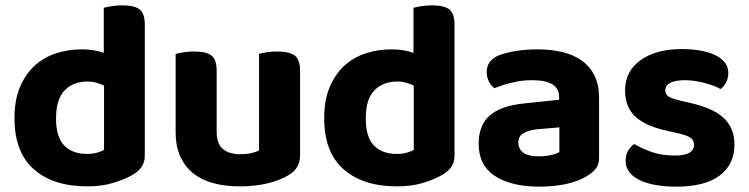

<svg xmlns="http://www.w3.org/2000/svg" viewBox="-20 -680 2792 716"><path d="M286 -496Q309 -496 329.5 -492.5Q350 -489 367 -483V-651Q378 -654 396 -657Q414 -660 436 -660Q481 -660 500.5 -645Q520 -630 520 -588V-101Q520 -77 510 -60.5Q500 -44 478 -30Q450 -13 406 1Q362 15 305 15Q179 15 106.5 -48.5Q34 -112 34 -239Q34 -305 53.5 -353Q73 -401 107 -433Q141 -465 187 -480.5Q233 -496 286 -496ZM368 -361Q355 -367 339.5 -371.5Q324 -376 307 -376Q253 -376 221 -343Q189 -310 189 -238Q189 -169 219.5 -137.5Q250 -106 304 -106Q325 -106 341.5 -110.5Q358 -115 368 -121Z M1099 -100Q1099 -53 1058 -28Q1026 -8 979 3.5Q932 15 875 15Q821 15 777 3.5Q733 -8 701.5 -33Q670 -58 652.5 -96Q635 -134 635 -188V-479Q646 -482 664 -485Q682 -488 704 -488Q749 -488 768.5 -473Q788 -458 788 -416V-189Q788 -144 811 -124.5Q834 -105 876 -105Q902 -105 919.5 -109.5Q937 -114 946 -119V-479Q956 -482 974 -485Q992 -488 1014 -488Q1059 -488 1079 -473Q1099 -458 1099 -416V-100Z M1441 -496Q1464 -496 1484.5 -492.5Q1505 -489 1522 -483V-651Q1533 -654 1551 -657Q1569 -660 1591 -660Q1636 -660 1655.5 -645Q1675 -630 1675 -588V-101Q1675 -77 1665 -60.5Q1655 -44 1633 -30Q1605 -13 1561 1Q1517 15 1460 15Q1334 15 1261.5 -48.5Q1189 -112 1189 -239Q1189 -305 1208.5 -353Q1228 -401 1262 -433Q1296 -465 1342 -480.5Q1388 -496 1441 -496ZM1523 -361Q1510 -367 1494.5 -371.5Q1479 -376 1462 -376Q1408 -376 1376 -343Q1344 -310 1344 -238Q1344 -169 1374.5 -137.5Q1405 -106 1459 -106Q1480 -106 1496.5 -110.5Q1513 -115 1523 -121Z M1990 -97Q2012 -97 2033.5 -101.5Q2055 -106 2066 -113V-205L1984 -198Q1952 -195 1932.5 -183.5Q1913 -172 1913 -149Q1913 -125 1931 -111Q1949 -97 1990 -97ZM1984 -496Q2036 -496 2078.5 -485.5Q2121 -475 2151 -453Q2181 -431 2197.5 -397Q2214 -363 2214 -317V-91Q2214 -65 2200.5 -49.5Q2187 -34 2168 -23Q2137 -4 2092 6Q2047 16 1990 16Q1887 16 1826 -23.5Q1765 -63 1765 -144Q1765 -213 1806 -249Q1847 -285 1932 -294L2065 -308V-319Q2065 -351 2039 -366Q2013 -381 1964 -381Q1926 -381 1889.5 -372Q1853 -363 1824 -351Q1812 -359 1803.5 -375.5Q1795 -392 1795 -411Q1795 -455 1841 -474Q1870 -485 1908.5 -490.5Q1947 -496 1984 -496Z M2719 -141Q2719 -67 2664 -25.5Q2609 16 2502 16Q2460 16 2425.5 10Q2391 4 2366 -8Q2341 -20 2327 -38Q2313 -56 2313 -80Q2313 -102 2322 -117.5Q2331 -133 2345 -143Q2374 -126 2411 -113Q2448 -100 2497 -100Q2568 -100 2568 -140Q2568 -157 2555.5 -166Q2543 -175 2513 -182L2473 -191Q2391 -208 2351 -243.5Q2311 -279 2311 -343Q2311 -414 2368.5 -455.5Q2426 -497 2523 -497Q2559 -497 2591 -491.5Q2623 -486 2646 -475Q2669 -464 2682.5 -447.5Q2696 -431 2696 -409Q2696 -389 2688 -373.5Q2680 -358 2667 -348Q2659 -353 2643.5 -359Q2628 -365 2610 -370Q2592 -375 2572 -378Q2552 -381 2535 -381Q2500 -381 2480.5 -371.5Q2461 -362 2461 -343Q2461 -329 2472 -321Q2483 -313 2512 -306L2550 -297Q2641 -277 2680 -239Q2719 -201 2719 -141Z"/></svg>

Font: Baloo Thambi 2
Style: Bold
Weight: 700
Designer: Aadarsh Rajan and Ek Type
Foundry: Ek Type
Version: Version 1.640;hotconv 1.0.111;makeotfexe 2.5.65597; ttfautoh